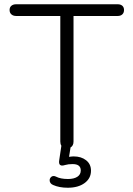

<svg xmlns="http://www.w3.org/2000/svg" viewBox="-20 -690 624 901"><path d="M229 178Q213 171 213 156Q213 148 218.5 142Q224 136 232 136Q237 136 243 139Q264 150 299 150Q327 150 343 139.5Q359 129 359 110Q359 80 321 80Q300 80 287 84Q277 87 271 87Q267 87 262 84Q255 78 258 61L268 -6Q263 -14 263 -26V-615H56Q42 -615 33.5 -622.5Q25 -630 25 -643Q25 -656 33.5 -663Q42 -670 56 -670H532Q546 -670 554 -663Q562 -656 562 -643Q562 -630 554 -622.5Q546 -615 532 -615H325V-26Q325 -6 311 2L304 46Q318 44 326 44Q361 44 384 62Q407 80 407 111Q407 147 377 169Q347 191 298 191Q258 191 229 178Z"/></svg>

Font: SN Pro Light
Style: Regular
Weight: 300
Designer: Tobias Whetton
Foundry: Supernotes
Version: Version 1.002